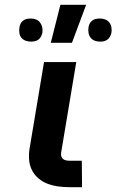

<svg xmlns="http://www.w3.org/2000/svg" viewBox="-20 -778 484 798"><path d="M321 0H270Q246 0 223 -3Q200 -6 178.5 -14Q157 -22 140 -36.5Q123 -51 113 -70.5Q103 -90 101 -113.5Q99 -137 103 -161L163 -520H297L234 -143Q233 -135 235 -128Q237 -121 242 -117Q247 -113 254.5 -111.5Q262 -110 269 -110H320ZM396 -605Q384 -605 373.5 -609Q363 -613 356.5 -621.5Q350 -630 348 -641.5Q346 -653 348 -665Q349 -673 353 -680.5Q357 -688 364 -693Q371 -698 379.5 -699.5Q388 -701 396 -701Q407 -701 417.5 -697Q428 -693 434.5 -684.5Q441 -676 443 -664.5Q445 -653 443 -641Q441 -633 437 -625.5Q433 -618 426 -613Q419 -608 411.5 -606.5Q404 -605 396 -605ZM108 -605Q97 -605 86 -609Q75 -613 68.5 -621.5Q62 -630 60.5 -641.5Q59 -653 61 -665Q62 -673 66 -680.5Q70 -688 77 -693Q84 -698 92 -699.5Q100 -701 108 -701Q120 -701 130 -697Q140 -693 146.5 -684.5Q153 -676 155.5 -664.5Q158 -653 156 -641Q154 -633 150 -625.5Q146 -618 139 -613Q132 -608 124 -606.5Q116 -605 108 -605ZM191 -600 231 -758H338L279 -600Z"/></svg>

Font: Iosevka Aile Extrabold Oblique
Style: Regular
Weight: 800
Italic angle: -9°
Designer: Belleve Invis
Foundry: Belleve Invis
Version: Version 31.1.0; ttfautohint (v1.8.4)